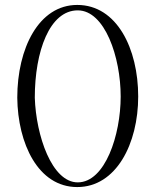

<svg xmlns="http://www.w3.org/2000/svg" viewBox="-20 -742 630 778"><path d="M293 16C451 16 540 -160 540 -351C540 -544 454 -722 293 -722C137 -722 50 -546 50 -346C52 -161 134 16 293 16ZM295 -3C190 -3 126 -193 121 -346C121 -534 181 -700 295 -700C405 -700 469 -510 469 -351C469 -195 406 -3 295 -3Z"/></svg>

Font: Sinistre
Style: Regular
Weight: 400
Designer: Jules Durand
Foundry: Collletttivo
Version: Version 69.420;Glyphs 3.2 (3217)